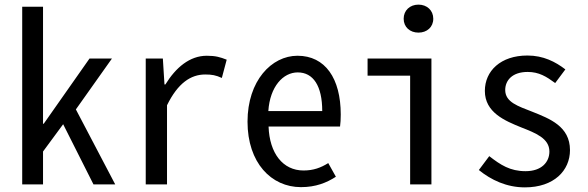

<svg xmlns="http://www.w3.org/2000/svg" viewBox="-20 -797 2540 830"><path d="M76 0H166V-142L253 -260L384 0H478L308 -324L464 -544H367L169 -262H166V-768H76Z M610 0H702V-342C749 -438 805 -475 867 -475C896 -475 913 -472 939 -460L960 -539C932 -550 912 -556 874 -556C800 -556 740 -505 695 -432H691L684 -544H610Z M1281 12C1345 12 1392 -7 1432 -33L1399 -92C1367 -72 1335 -60 1292 -60C1203 -60 1145 -134 1141 -250H1450C1452 -263 1453 -283 1453 -302C1453 -458 1386 -556 1266 -556C1154 -556 1050 -448 1050 -271C1050 -93 1153 12 1281 12ZM1140 -317C1147 -423 1204 -484 1267 -484C1334 -484 1373 -426 1373 -317Z M1753 0H1845V-544H1569V-470H1753ZM1789 -656C1826 -656 1853 -680 1853 -716C1853 -752 1826 -777 1789 -777C1752 -777 1725 -752 1725 -716C1725 -680 1752 -656 1789 -656Z M2249 13C2375 13 2444 -60 2444 -148C2444 -251 2356 -284 2281 -314C2220 -338 2164 -355 2164 -408C2164 -449 2194 -486 2261 -486C2310 -486 2342 -466 2380 -438L2424 -497C2381 -530 2329 -557 2260 -557C2144 -557 2076 -490 2076 -404C2076 -311 2162 -275 2234 -246C2295 -222 2355 -199 2355 -142C2355 -96 2321 -57 2252 -57C2185 -57 2144 -84 2095 -122L2050 -62C2103 -19 2170 13 2249 13Z"/></svg>

Font: Noto Sans Mono CJK SC Regular
Style: Regular
Weight: 400
Designer: Ryoko NISHIZUKA (kana & ideographs); Paul D. Hunt (Latin, Greek & Cyrillic); Wenlong ZHANG (bopomofo); Sandoll Communica
Foundry: Adobe Systems Incorporated
Version: Version 1.005;PS 1.005;hotconv 1.0.96;makeotf.lib2.5.65012